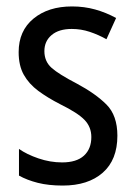

<svg xmlns="http://www.w3.org/2000/svg" viewBox="-20 -633 421 597"><path d="M345 -211Q345 -136 299.5 -96Q254 -56 175 -56Q131 -56 97.5 -64.5Q64 -73 39 -87V-170Q63 -153 99.5 -140.5Q136 -128 173 -128Q218 -128 241 -149Q264 -170 264 -207Q264 -238 243 -260Q222 -282 167 -309Q128 -329 99 -350.5Q70 -372 54 -400.5Q38 -429 38 -471Q38 -537 84 -575Q130 -613 204 -613Q242 -613 276 -603.5Q310 -594 341 -577L311 -511Q286 -525 259 -534Q232 -543 203 -543Q163 -543 140.5 -524Q118 -505 118 -474Q118 -442 140.5 -422Q163 -402 219 -373Q277 -342 311 -308Q345 -274 345 -211Z"/></svg>

Font: Noto Sans Malayalam UI Condensed
Style: Regular
Weight: 400
Width: 3
Designer: Jelle Bosma - Monotype Design Team
Foundry: Monotype Imaging Inc.
Version: Version 2.104; ttfautohint (v1.8.4.7-5d5b)